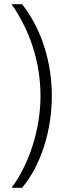

<svg xmlns="http://www.w3.org/2000/svg" viewBox="-20 -737 317 915"><path d="M227 -280C227 -446 175 -604 85 -717H35C119 -598 173 -445 173 -280C173 -122 120 44 35 158H85C176 50 227 -115 227 -280Z"/></svg>

Font: Noto Sans Thai Looped ExtraCondensed Light
Style: Regular
Weight: 300
Width: 2
Designer: Sasikarn Vongin, Ben Mitchell
Foundry: The Fontpad Ltd
Version: Version 1.001